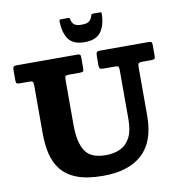

<svg xmlns="http://www.w3.org/2000/svg" viewBox="-103 -1079 1117 1191"><g transform="rotate(-10 455.0 -483.0)"><path d="M639.5 -636.5H566Q550.5 -636.5 545.2 -641.5Q540 -646.5 540 -661.5V-718Q540 -736.5 544 -743.2Q548 -750 566 -750H870Q885.5 -750 889.5 -745.5Q893.5 -741 893.5 -725V-661.5Q893.5 -645 888.8 -640.8Q884 -636.5 867 -636.5H812.5Q794.5 -636.5 789 -632Q783.5 -627.5 783.5 -609V-300Q783.5 -139 697.8 -60.2Q612 18.5 452.5 18.5Q350.5 18.5 286.5 -6.2Q222.5 -31 187.5 -75.5Q152.5 -120 139.2 -179.2Q126 -238.5 126 -307.5V-612.5Q126 -628.5 120.5 -632.5Q115 -636.5 99.5 -636.5H42.5Q25.5 -636.5 20.8 -640.2Q16 -644 16 -661V-722.5Q16 -739 20.8 -744.5Q25.5 -750 41 -750H422Q435 -750 439.2 -745.8Q443.5 -741.5 443.5 -727.5V-660.5Q443.5 -645.5 439 -641Q434.5 -636.5 419 -636.5H350.5Q331.5 -636.5 327.5 -631Q323.5 -625.5 323.5 -606.5V-324.5Q323.5 -216 358.8 -160.5Q394 -105 489.5 -105Q541 -105 580.5 -123.5Q620 -142 642.5 -184.8Q665 -227.5 665 -300V-611.5Q665 -628 660 -632.2Q655 -636.5 639.5 -636.5ZM482 -818Q409.5 -818 380.2 -859.5Q351 -901 349.5 -974Q349.5 -983.5 361 -983.5H407.5Q415 -983.5 416.5 -975.5Q419 -955.5 432.2 -941.8Q445.5 -928 482 -928Q516.5 -928 530 -940.2Q543.5 -952.5 548 -969Q550.5 -976 551.8 -979.8Q553 -983.5 562 -983.5H606Q613.5 -983.5 614.8 -981.2Q616 -979 616 -971.5Q614 -900 583.8 -859Q553.5 -818 482 -818Z"/></g></svg>

Font: Besley* Heavy
Style: Regular
Weight: 800
Designer: Owen Earl
Foundry: indestructible type*
Version: Version 3.000; ttfautohint (v1.8.3)